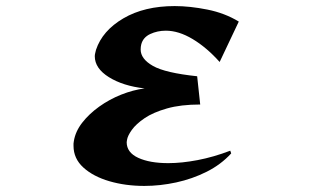

<svg xmlns="http://www.w3.org/2000/svg" viewBox="-20 -600 1040 632"><path d="M741 -95Q707 -58 660 -34.5Q613 -11 560 0.5Q507 12 455 12Q393 12 340 -3.5Q287 -19 254.5 -48.5Q222 -78 222 -120Q222 -124 222 -127.5Q222 -131 223 -135Q228 -167 250.5 -196Q273 -225 306.5 -249Q340 -273 379 -288.5Q418 -304 456 -309Q385 -317 338.5 -346Q292 -375 292 -415Q292 -420 293.5 -425.5Q295 -431 296 -436Q317 -499 386 -539.5Q455 -580 555 -580Q605 -580 662.5 -568.5Q720 -557 766 -529L703 -396Q660 -444 614 -471.5Q568 -499 526 -499Q498 -499 474.5 -488Q451 -477 445 -454Q444 -450 443.5 -446Q443 -442 443 -437Q443 -406 483.5 -383Q524 -360 629 -349L639 -256Q575 -256 529.5 -243Q484 -230 456 -211Q428 -192 414 -172.5Q400 -153 398 -139Q398 -137 397.5 -135.5Q397 -134 397 -132Q397 -98 435 -80.5Q473 -63 534 -63Q578 -63 630.5 -73Q683 -83 738 -104Z"/></svg>

Font: Reggae One
Style: Regular
Weight: 400
Designer: Fontworks Inc.
Foundry: Fontworks Inc.
Version: Version 1.100